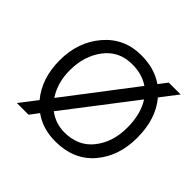

<svg xmlns="http://www.w3.org/2000/svg" viewBox="-131 -665 824 824"><g transform="rotate(45 281.5 -252.5)"><path d="M533 -251Q533 -138 469.5 -64.5Q406 9 295 9Q218 9 163 -31L133 9H62L122 -69Q62 -141 62 -251Q62 -362 127 -438Q192 -514 295 -514Q375 -514 431 -475L461 -514H533L473 -436Q533 -365 533 -251ZM123 -251Q123 -176 160 -120L397 -430Q355 -459 295 -459Q215 -459 169 -398.5Q123 -338 123 -251ZM295 -46Q379 -46 425.5 -105Q472 -164 472 -251Q472 -334 437 -388L199 -78Q242 -46 295 -46Z"/></g></svg>

Font: Hind Siliguri Light
Style: Regular
Weight: 300
Designer: Jyotish Sonowal
Foundry: Indian Type Foundry
Version: Version 1.001;PS 1.0;hotconv 1.0.86;makeotf.lib2.5.63406; tt